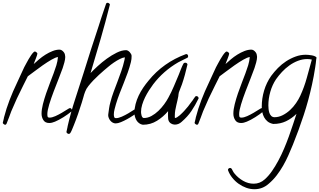

<svg xmlns="http://www.w3.org/2000/svg" viewBox="-30 -866 2316 1393"><path d="M492.2 -65.4Q492.2 -59.6 487.3 -56.6Q476.6 -47.9 461.9 -37.1Q447.3 -26.4 430.7 -16.1Q414.1 -5.9 397.9 2.9Q381.8 11.7 369.1 16.6Q346.7 26.4 327.1 26.4Q297.9 26.4 284.7 5.4Q271.5 -15.6 271.5 -41Q271.5 -71.3 281.2 -109.9Q291 -148.4 304.7 -188.5Q318.4 -228.5 333.5 -267.1Q348.6 -305.7 359.4 -335Q370.1 -363.3 378.9 -392.1Q387.7 -420.9 390.6 -452.1Q373 -450.2 342.8 -432.6Q312.5 -415 279.8 -392.1Q247.1 -369.1 217.8 -346.7Q188.5 -324.2 171.9 -312.5L136.7 -242.2Q113.3 -196.3 92.3 -150.9Q71.3 -105.5 51.8 -58.6Q43 -36.1 35.2 -13.7Q27.3 8.8 17.6 31.2Q14.6 39.1 6.8 39.1Q2.9 39.1 -3.4 34.2Q-9.8 29.3 -9.8 25.4Q-9.8 24.4 -8.3 19Q-6.8 13.7 -5.4 6.8Q-3.9 0 -2.4 -5.9Q-1 -11.7 -1 -13.7Q15.6 -78.1 39.6 -140.6Q63.5 -203.1 92.8 -263.7Q106.4 -292 119.1 -320.8Q131.8 -349.6 145.5 -377.9Q151.4 -388.7 159.7 -404.3Q168 -419.9 177.2 -436Q186.5 -452.1 196.3 -466.3Q206.1 -480.5 214.8 -488.3Q218.8 -492.2 223.6 -492.2Q227.5 -492.2 234.4 -486.8Q241.2 -481.4 241.2 -476.6Q241.2 -473.6 237.8 -462.9Q234.4 -452.1 229.5 -439.9Q224.6 -427.7 220.2 -416.5Q215.8 -405.3 214.8 -401.4Q231.4 -417 253.4 -435.5Q275.4 -454.1 300.3 -469.7Q325.2 -485.4 351.6 -495.6Q377.9 -505.9 401.4 -505.9Q415 -505.9 427.2 -493.7Q439.5 -481.4 441.4 -467.8Q443.4 -458 443.4 -453.1Q443.4 -436.5 437 -412.6Q430.7 -388.7 424.8 -372.1Q415 -343.8 396.5 -297.4Q377.9 -251 359.4 -202.1Q340.8 -153.3 327.1 -108.4Q313.5 -63.5 313.5 -38.1Q313.5 -27.3 315.4 -20Q317.4 -12.7 330.1 -12.7Q347.7 -12.7 371.6 -23.4Q395.5 -34.2 418 -47.4Q440.4 -60.5 457 -71.3Q473.6 -82 477.5 -82Q483.4 -82 487.8 -76.7Q492.2 -71.3 492.2 -65.4Z M974.6 -63.5Q974.6 -55.7 969.7 -53.7Q958 -43 937 -28.8Q916 -14.6 893.1 -2Q870.1 10.7 847.7 20Q825.2 29.3 809.6 29.3Q797.9 29.3 788.1 23.9Q778.3 18.6 771 9.8Q763.7 1 759.3 -9.8Q754.9 -20.5 754.9 -31.2Q754.9 -33.2 755.4 -35.6Q755.9 -38.1 755.9 -40Q758.8 -61.5 761.7 -82Q764.6 -102.5 770.5 -123Q780.3 -162.1 794.4 -199.7Q808.6 -237.3 822.8 -274.9Q836.9 -312.5 850.1 -350.1Q863.3 -387.7 872.1 -426.8Q874 -432.6 874.5 -438.5Q875 -444.3 876 -450.2Q859.4 -448.2 838.4 -437.5Q817.4 -426.8 795.9 -412.1Q774.4 -397.5 755.4 -381.3Q736.3 -365.2 723.6 -354.5Q708 -340.8 687.5 -322.3Q667 -303.7 647.5 -283.2Q627.9 -262.7 611.3 -241.7Q594.7 -220.7 587.9 -201.2Q580.1 -181.6 575.2 -161.6Q570.3 -141.6 563.5 -122.1Q550.8 -81.1 536.6 -40Q522.5 1 505.9 42Q500 55.7 494.1 70.8Q488.3 85.9 480.5 98.6Q476.6 105.5 468.8 105.5Q463.9 105.5 458 101.1Q452.1 96.7 452.1 90.8Q452.1 89.8 453.6 84Q455.1 78.1 456.5 70.8Q458 63.5 459.5 57.1Q460.9 50.8 460.9 48.8Q483.4 -49.8 514.6 -144.5Q545.9 -239.3 576.2 -335.9Q602.5 -421.9 629.9 -506.3Q657.2 -590.8 685.5 -675.8Q694.3 -704.1 703.6 -732.4Q712.9 -760.7 722.7 -789.1Q727.5 -800.8 731 -813.5Q734.4 -826.2 739.3 -837.9Q742.2 -845.7 751 -845.7Q755.9 -845.7 761.7 -841.3Q767.6 -836.9 767.6 -831.1L766.6 -830.1Q735.4 -705.1 699.7 -582Q664.1 -459 627 -335.9Q647.5 -357.4 678.7 -386.2Q710 -415 745.1 -440.4Q780.3 -465.8 816.9 -483.9Q853.5 -502 884.8 -502Q891.6 -502 898.4 -498Q905.3 -494.1 911.1 -487.8Q917 -481.4 920.9 -474.1Q924.8 -466.8 924.8 -460Q924.8 -449.2 923.8 -438Q922.9 -426.8 919.9 -416Q910.2 -377 896.5 -338.9Q882.8 -300.8 867.7 -263.2Q852.5 -225.6 837.9 -188Q823.2 -150.4 811.5 -111.3Q806.6 -94.7 801.3 -73.7Q795.9 -52.7 795.9 -35.2Q795.9 -26.4 798.3 -17.6Q800.8 -8.8 811.5 -8.8Q829.1 -8.8 853.5 -19.5Q877.9 -30.3 900.4 -43.5Q922.9 -56.6 939.5 -67.9Q956.1 -79.1 960 -79.1Q966.8 -79.1 970.7 -74.2Q974.6 -69.3 974.6 -63.5Z M1411.1 -152.3Q1385.7 -100.6 1358.4 -60.1Q1331.1 -19.5 1287.1 18.6Q1265.6 38.1 1238.3 38.1Q1223.6 38.1 1210.4 29.8Q1197.3 21.5 1192.4 6.8Q1190.4 2 1189.9 -6.8Q1189.5 -15.6 1189 -25.4Q1188.5 -35.2 1189 -44.4Q1189.5 -53.7 1189.5 -59.6Q1155.3 -18.6 1108.9 10.3Q1062.5 39.1 1006.8 39.1Q1003.9 39.1 998.5 37.1Q993.2 35.2 990.2 34.2Q967.8 23.4 956.5 0Q945.3 -23.4 945.3 -46.9Q945.3 -79.1 953.6 -110.8Q961.9 -142.6 976.1 -172.4Q990.2 -202.1 1008.8 -229.5Q1027.3 -256.8 1047.9 -281.2Q1100.6 -346.7 1168.9 -395Q1237.3 -443.4 1317.4 -472.7Q1318.4 -473.6 1321.3 -473.6Q1328.1 -473.6 1331.5 -468.8Q1335 -463.9 1335 -458Q1335 -449.2 1328.1 -446.3Q1311.5 -437.5 1295.4 -430.2Q1279.3 -422.9 1263.7 -414.1Q1155.3 -351.6 1081.1 -253.9Q1066.4 -234.4 1050.8 -210Q1035.2 -185.5 1022.5 -159.7Q1009.8 -133.8 1001.5 -106.4Q993.2 -79.1 993.2 -53.7Q993.2 -49.8 994.1 -42.5Q995.1 -35.2 997.1 -27.8Q999 -20.5 1003.4 -15.1Q1007.8 -9.8 1013.7 -9.8Q1042 -9.8 1068.8 -24.4Q1095.7 -39.1 1119.1 -61.5Q1142.6 -84 1161.1 -109.4Q1179.7 -134.8 1191.4 -157.2Q1213.9 -198.2 1231.4 -239.7Q1249 -281.2 1266.6 -323.2Q1273.4 -340.8 1282.7 -364.3Q1292 -387.7 1300.8 -404.3Q1304.7 -411.1 1313.5 -411.1Q1320.3 -411.1 1325.2 -407.2Q1330.1 -403.3 1330.1 -396.5L1329.1 -394.5Q1321.3 -359.4 1311.5 -323.7Q1301.8 -288.1 1290 -253.9Q1285.2 -240.2 1278.3 -223.6Q1271.5 -207 1267.6 -195.3Q1265.6 -188.5 1265.1 -181.6Q1264.6 -174.8 1263.7 -168Q1260.7 -152.3 1257.3 -137.2Q1253.9 -122.1 1250 -106.4Q1245.1 -86.9 1241.7 -66.9Q1238.3 -46.9 1238.3 -26.4Q1238.3 -21.5 1238.3 -17.6Q1238.3 -13.7 1239.3 -9.8Q1246.1 -9.8 1255.4 -15.6Q1264.6 -21.5 1274.4 -29.8Q1284.2 -38.1 1292.5 -46.9Q1300.8 -55.7 1305.7 -60.5Q1335 -91.8 1361.3 -129.9Q1368.2 -137.7 1373.5 -147Q1378.9 -156.2 1385.7 -164.1Q1388.7 -168.9 1394.5 -168.9Q1401.4 -168.9 1406.2 -164.1Q1411.1 -159.2 1411.1 -152.3Z M1883.8 -65.4Q1883.8 -59.6 1878.9 -56.6Q1868.2 -47.9 1853.5 -37.1Q1838.9 -26.4 1822.3 -16.1Q1805.7 -5.9 1789.6 2.9Q1773.4 11.7 1760.7 16.6Q1738.3 26.4 1718.8 26.4Q1689.5 26.4 1676.3 5.4Q1663.1 -15.6 1663.1 -41Q1663.1 -71.3 1672.9 -109.9Q1682.6 -148.4 1696.3 -188.5Q1710 -228.5 1725.1 -267.1Q1740.2 -305.7 1751 -335Q1761.7 -363.3 1770.5 -392.1Q1779.3 -420.9 1782.2 -452.1Q1764.6 -450.2 1734.4 -432.6Q1704.1 -415 1671.4 -392.1Q1638.7 -369.1 1609.4 -346.7Q1580.1 -324.2 1563.5 -312.5L1528.3 -242.2Q1504.9 -196.3 1483.9 -150.9Q1462.9 -105.5 1443.4 -58.6Q1434.6 -36.1 1426.8 -13.7Q1418.9 8.8 1409.2 31.2Q1406.2 39.1 1398.4 39.1Q1394.5 39.1 1388.2 34.2Q1381.8 29.3 1381.8 25.4Q1381.8 24.4 1383.3 19Q1384.8 13.7 1386.2 6.8Q1387.7 0 1389.2 -5.9Q1390.6 -11.7 1390.6 -13.7Q1407.2 -78.1 1431.2 -140.6Q1455.1 -203.1 1484.4 -263.7Q1498 -292 1510.7 -320.8Q1523.4 -349.6 1537.1 -377.9Q1543 -388.7 1551.3 -404.3Q1559.6 -419.9 1568.8 -436Q1578.1 -452.1 1587.9 -466.3Q1597.7 -480.5 1606.4 -488.3Q1610.4 -492.2 1615.2 -492.2Q1619.1 -492.2 1626 -486.8Q1632.8 -481.4 1632.8 -476.6Q1632.8 -473.6 1629.4 -462.9Q1626 -452.1 1621.1 -439.9Q1616.2 -427.7 1611.8 -416.5Q1607.4 -405.3 1606.4 -401.4Q1623 -417 1645 -435.5Q1667 -454.1 1691.9 -469.7Q1716.8 -485.4 1743.2 -495.6Q1769.5 -505.9 1793 -505.9Q1806.6 -505.9 1818.8 -493.7Q1831.1 -481.4 1833 -467.8Q1835 -458 1835 -453.1Q1835 -436.5 1828.6 -412.6Q1822.3 -388.7 1816.4 -372.1Q1806.6 -343.8 1788.1 -297.4Q1769.5 -251 1751 -202.1Q1732.4 -153.3 1718.8 -108.4Q1705.1 -63.5 1705.1 -38.1Q1705.1 -27.3 1707 -20Q1709 -12.7 1721.7 -12.7Q1739.3 -12.7 1763.2 -23.4Q1787.1 -34.2 1809.6 -47.4Q1832 -60.5 1848.6 -71.3Q1865.2 -82 1869.1 -82Q1875 -82 1879.4 -76.7Q1883.8 -71.3 1883.8 -65.4Z M2266.6 -445.3Q2266.6 -443.4 2264.6 -439.5Q2262.7 -422.9 2261.2 -407.7Q2259.8 -392.6 2256.8 -377Q2252 -344.7 2246.1 -313.5Q2240.2 -282.2 2233.4 -251Q2209 -138.7 2173.3 -30.3Q2137.7 78.1 2094.7 184.6Q2079.1 222.7 2062 261.2Q2044.9 299.8 2023.9 336.4Q2002.9 373 1977.5 406.2Q1952.1 439.5 1919.9 466.8Q1875 506.8 1816.4 506.8Q1785.2 506.8 1755.9 496.1Q1726.6 485.4 1701.2 467.3Q1675.8 449.2 1655.8 424.3Q1635.7 399.4 1625 371.1Q1624 370.1 1624 366.2Q1624 360.4 1628.9 356.4Q1633.8 352.5 1639.6 352.5Q1646.5 352.5 1651.4 359.4Q1656.2 368.2 1660.6 377Q1665 385.7 1671.9 393.6Q1697.3 424.8 1733.9 445.8Q1770.5 466.8 1810.5 466.8Q1856.4 466.8 1891.6 434.6Q1918.9 410.2 1943.4 375Q1967.8 339.8 1989.7 298.8Q2011.7 257.8 2030.8 212.9Q2049.8 168 2065.9 123.5Q2082 79.1 2095.7 37.1Q2109.4 -4.9 2121.1 -40Q2085.9 -5.9 2044.9 13.7Q2003.9 33.2 1954.1 33.2Q1953.1 33.2 1951.2 33.2Q1949.2 33.2 1948.2 32.2Q1925.8 27.3 1910.6 14.6Q1895.5 2 1886.2 -15.1Q1877 -32.2 1873 -52.2Q1869.1 -72.3 1869.1 -92.8Q1869.1 -151.4 1886.2 -209Q1903.3 -266.6 1937.5 -315.4Q1959 -344.7 1986.3 -372.6Q2013.7 -400.4 2045.9 -421.4Q2078.1 -442.4 2114.3 -455.6Q2150.4 -468.8 2188.5 -468.8Q2194.3 -468.8 2207 -467.8Q2219.7 -466.8 2232.9 -464.4Q2246.1 -461.9 2256.3 -457Q2266.6 -452.1 2266.6 -445.3ZM2232.4 -433.6Q2217.8 -437.5 2199.2 -437.5Q2165 -437.5 2131.8 -424.8Q2098.6 -412.1 2069.3 -391.1Q2040 -370.1 2015.6 -343.8Q1991.2 -317.4 1972.7 -291Q1945.3 -250 1931.2 -200.2Q1917 -150.4 1917 -100.6Q1917 -89.8 1918.5 -75.2Q1919.9 -60.5 1924.3 -47.4Q1928.7 -34.2 1938 -24.9Q1947.3 -15.6 1961.9 -15.6Q1992.2 -15.6 2021 -30.3Q2049.8 -44.9 2074.2 -67.4Q2098.6 -89.8 2117.7 -117.7Q2136.7 -145.5 2148.4 -170.9Q2177.7 -234.4 2195.8 -300.8Q2213.9 -367.2 2232.4 -433.6Z"/></svg>

Font: Calligraffitti
Style: Regular
Weight: 400
Designer: Dathan Boardman
Foundry: Open Window
Version: Version 1.002